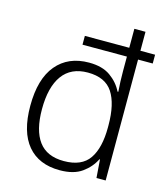

<svg xmlns="http://www.w3.org/2000/svg" viewBox="-114 -849 828 948"><g transform="rotate(15 300.0 -375.0)"><path d="M279 10Q172 10 114.5 -58.5Q57 -127 57 -260Q57 -398 117 -469.5Q177 -541 283 -541Q351 -541 392.5 -511.5Q434 -482 455 -439H459Q457 -462 456 -491Q455 -520 455 -544V-618H228V-663H455V-760H512V-663H587V-618H512V0H465L458 -93H455Q434 -50 392 -20Q350 10 279 10ZM287 -39Q378 -39 416.5 -95Q455 -151 455 -256V-266Q455 -376 417 -434Q379 -492 290 -492Q204 -492 160.5 -432Q117 -372 117 -259Q117 -151 158.5 -95Q200 -39 287 -39Z"/></g></svg>

Font: Noto Sans Arabic Light
Style: Regular
Weight: 300
Designer: Monotype Design Team, Nadine Chahine, Nizar Qandah and Khaled Hosny
Foundry: Monotype Imaging Inc.
Version: Version 2.012; ttfautohint (v1.8.4.7-5d5b)